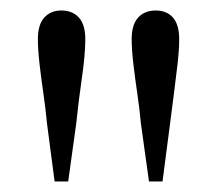

<svg xmlns="http://www.w3.org/2000/svg" viewBox="-20 -852 385 366"><path d="M97 -832Q118.2 -832 130.4 -818.5Q142.6 -805.1 142.6 -777.3Q142.6 -747.4 135.9 -701.9Q129.3 -656.4 125.4 -617.3L110 -506.1H84.1L69.5 -617.3Q67.1 -643.8 62.8 -673.4Q58.4 -703 55.3 -730.5Q52.2 -758 52.2 -777.3Q52.2 -805.1 64.4 -818.5Q76.6 -832 97 -832ZM276.8 -832Q297.8 -832 309.7 -818.5Q321.6 -805.1 321.6 -777.3Q321.6 -757.8 318.5 -730.4Q315.4 -703 311.5 -673.4Q307.7 -643.8 304.3 -617.3L289.8 -506.1H264L248.5 -617.3Q246.1 -643.8 241.8 -673.4Q237.4 -703 234.2 -730.5Q231 -758 231 -777.3Q231 -805.1 243.3 -818.5Q255.6 -832 276.8 -832Z"/></svg>

Font: Early Summer Mincho VF
Style: Regular
Weight: 250
Designer: GuiWonder
Version: Version 1.002